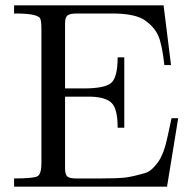

<svg xmlns="http://www.w3.org/2000/svg" viewBox="-20 -704 720 723"><path d="M225 -70Q225 -47 233.5 -39.5Q242 -32 267 -32H356Q423 -32 452 -35.5Q481 -39 528 -53Q551 -60 574.5 -92.5Q598 -125 612 -194L626 -259H651L609 -1H33V-32Q107 -32 121.5 -40.5Q136 -49 136 -90V-594Q136 -628 130 -637Q113 -654 33 -653V-684H596L624 -459H599Q590 -539 575.5 -570.5Q561 -602 528 -626Q494 -651 417 -653H267Q244 -653 234.5 -646Q225 -639 225 -617V-371H295Q376 -371 399.5 -392.5Q423 -414 423 -488H448V-223H423Q423 -291 402 -314.5Q381 -338 323 -340H225Z"/></svg>

Font: cwTeXMing
Style: Medium
Weight: 500
Version: Version 1.17